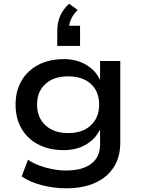

<svg xmlns="http://www.w3.org/2000/svg" viewBox="-20 -827 766 1036"><path d="M337 189Q270 189 205 172Q140 155 97 125L131 35Q159 54 193 66.5Q227 79 264 86Q301 93 337 93Q425 93 472.5 56.5Q520 20 520 -48V-123H516Q495 -77 444 -47Q393 -17 324 -17Q246 -17 187.5 -47Q129 -77 96.5 -132.5Q64 -188 64 -262Q64 -337 96.5 -392Q129 -447 187.5 -477.5Q246 -508 324 -508Q393 -508 444.5 -477.5Q496 -447 519 -397H520V-498H629V-56Q629 19 594.5 74Q560 129 494.5 159Q429 189 337 189ZM348 -109Q426 -109 470.5 -151Q515 -193 515 -263Q515 -333 470.5 -374Q426 -415 348 -415Q270 -415 225 -374Q180 -333 180 -263Q180 -193 225 -151Q270 -109 348 -109ZM289 -579V-660Q289 -704 304.5 -740.5Q320 -777 353 -807L399 -773Q374 -748 363 -722.5Q352 -697 352 -672L330 -688H412V-579Z"/></svg>

Font: Nunito Sans 7pt SemiExpanded SemiBold
Style: Regular
Weight: 600
Width: 6
Designer: Vernon Adams
Foundry: Vernon Adams
Version: Version 3.101;gftools[0.9.27]